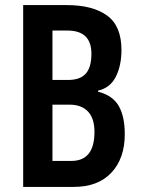

<svg xmlns="http://www.w3.org/2000/svg" viewBox="-20 -734 552 754"><path d="M242 -714Q344 -714 400.5 -673Q457 -632 457 -538Q457 -477 435 -433Q413 -389 365 -378V-374Q423 -359 446.5 -317.5Q470 -276 470 -207Q470 -112 417.5 -56Q365 0 270 0H71V-714ZM247 -420Q295 -420 317 -445Q339 -470 339 -523Q339 -614 245 -614H186V-420ZM186 -323V-102H260Q351 -102 351 -216Q351 -269 325.5 -296Q300 -323 253 -323Z"/></svg>

Font: Noto Sans Gurmukhi ExtraCondensed SemiBold
Style: Regular
Weight: 600
Width: 2
Designer: Jelle Bosma - Monotype Design Team
Foundry: Monotype Imaging Inc.
Version: Version 2.004; ttfautohint (v1.8.4.7-5d5b)